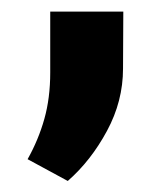

<svg xmlns="http://www.w3.org/2000/svg" viewBox="-20 -139 286 336"><path d="M98.6 177.7 28.3 139.6Q47.4 105.5 57.6 69.1Q67.9 32.7 67.9 -12.2V-118.7H195.8L195.3 -19Q195.3 38.1 167.2 90.1Q139.2 142.1 98.6 177.7Z"/></svg>

Font: Hanuman
Style: Bold
Weight: 700
Designer: Danh Hong
Version: Version 8.002; ttfautohint (v1.8.3)